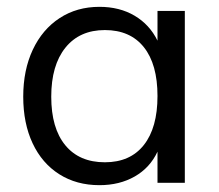

<svg xmlns="http://www.w3.org/2000/svg" viewBox="-20 -535 640 562"><path d="M521 -503V0H441V-91Q419 -44 374.5 -18.5Q330 7 271 7Q204 7 153.5 -25Q103 -57 75.5 -115.5Q48 -174 48 -252Q48 -330 76 -389.5Q104 -449 154.5 -482Q205 -515 271 -515Q330 -515 374 -489Q418 -463 441 -416V-503ZM441 -254Q441 -347 401 -397Q361 -447 287 -447Q213 -447 171.5 -395.5Q130 -344 130 -252Q130 -160 171 -110Q212 -60 287 -60Q361 -60 401 -110.5Q441 -161 441 -254Z"/></svg>

Font: Muli-Regular
Style: Regular
Weight: 400
Version: Version 2.000